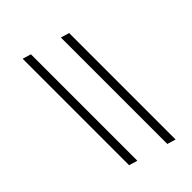

<svg xmlns="http://www.w3.org/2000/svg" viewBox="7 -675 639 639"><g transform="rotate(45 327.0 -355.0)"><path d="M66 -270 75 -300H576L567 -270ZM106 -410 115 -440H616L607 -410Z"/></g></svg>

Font: Playfair Display SemiBold
Style: Italic
Weight: 600
Italic angle: -14°
Designer: Claus Eggers Sørensen
Foundry: Claus Eggers Sørensen
Version: Version 1.203